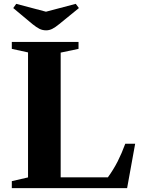

<svg xmlns="http://www.w3.org/2000/svg" viewBox="-20 -980 732 1000"><path d="M41.5 0V-36.5L126 -56V-707L41.5 -725.5V-761.5H389V-725.5L296 -706V-56.5H542Q571.5 -97.5 592.8 -139.2Q614 -181 632.5 -231.5H684L642 0ZM220.5 -822Q201 -822 185.2 -830Q169.5 -838 149 -854.5L49 -938L64.5 -960L219.5 -919L374.5 -960L391 -938L288.5 -854.5Q268.5 -838 252.8 -830Q237 -822 220.5 -822Z"/></svg>

Font: Libre Caslon Text
Style: Regular
Weight: 400
Designer: Pablo Impallari, Rodrigo Fuenzalida, Katja Schimmel
Foundry: Pablo Impallari, Rodrigo Fuenzalida
Version: Version 2.000